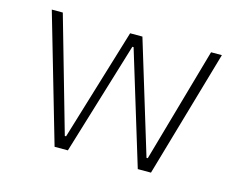

<svg xmlns="http://www.w3.org/2000/svg" viewBox="-75 -602 890 714"><g transform="rotate(15 369.5 -245.0)"><path d="M525.9 -48.8 394.5 -480.5H347.2L216.3 -48.8H211.4L85.4 -490.2H43L185.1 0H236.3L368.2 -434.1H373L505.4 0H556.2L697.8 -490.2H656.2L530.8 -48.8Z"/></g></svg>

Font: Estedad ExtraLight
Style: Regular
Weight: 200
Designer: Amin Abedi
Version: Version 7.3